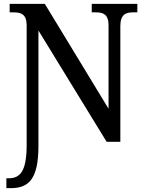

<svg xmlns="http://www.w3.org/2000/svg" viewBox="-20 -734 753 994"><path d="M13 240H36C128 240 179 194 179 21V-576L532 0H603V-599C603 -660 632 -670 669 -670H691V-714H455V-670H476C513 -670 542 -661 542 -603V-171L212 -714H30V-670H51C88 -670 118 -661 118 -603V15C118 151 86 189 24 189H13Z"/></svg>

Font: Noto Serif SemiCondensed Medium
Style: Regular
Weight: 500
Width: 4
Designer: Monotype Design Team
Foundry: Monotype Imaging Inc.
Version: Version 2.014